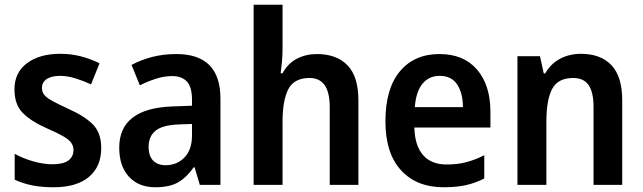

<svg xmlns="http://www.w3.org/2000/svg" viewBox="-20 -780 2713 810"><path d="M407 -155Q407 -77 355 -33.5Q303 10 206 10Q155 10 115.5 2Q76 -6 42 -22V-131Q76 -112 119.5 -99.5Q163 -87 201 -87Q247 -87 268.5 -103Q290 -119 290 -147Q290 -164 280.5 -177.5Q271 -191 247 -205Q223 -219 179 -238Q113 -267 77 -302.5Q41 -338 41 -403Q41 -474 94 -513.5Q147 -553 234 -553Q280 -553 320.5 -542.5Q361 -532 400 -513L364 -424Q332 -439 298 -449.5Q264 -460 234 -460Q197 -460 177 -446.5Q157 -433 157 -409Q157 -392 167 -379.5Q177 -367 201 -354Q225 -341 268 -321Q334 -292 370.5 -256.5Q407 -221 407 -155Z M724 -552Q910 -552 910 -364V0H823L801 -74H797Q767 -31 731 -10.5Q695 10 635 10Q565 10 524 -34.5Q483 -79 483 -157Q483 -323 708 -331L790 -334V-359Q790 -413 768.5 -436Q747 -459 706 -459Q673 -459 638.5 -448Q604 -437 570 -420L535 -506Q573 -527 621 -539.5Q669 -552 724 -552ZM733 -255Q664 -252 635.5 -228Q607 -204 607 -161Q607 -121 626.5 -102Q646 -83 679 -83Q726 -83 758 -115.5Q790 -148 790 -209V-257Z M1172 -578Q1172 -546 1169.5 -519Q1167 -492 1164 -471H1172Q1194 -512 1232 -532Q1270 -552 1317 -552Q1400 -552 1446 -504.5Q1492 -457 1492 -357V0H1371V-329Q1371 -451 1286 -451Q1221 -451 1196.5 -404Q1172 -357 1172 -266V0H1050V-760H1172Z M1834 -552Q1936 -552 1992.5 -486.5Q2049 -421 2049 -307V-242H1728Q1730 -166 1764.5 -126Q1799 -86 1865 -86Q1909 -86 1946 -95.5Q1983 -105 2023 -125V-27Q1986 -8 1946 1Q1906 10 1852 10Q1737 10 1671.5 -62Q1606 -134 1606 -268Q1606 -406 1667 -479Q1728 -552 1834 -552ZM1835 -460Q1790 -460 1762.5 -427Q1735 -394 1730 -328H1933Q1933 -386 1909 -423Q1885 -460 1835 -460Z M2431 -553Q2514 -553 2559.5 -505Q2605 -457 2605 -357V0H2484V-329Q2484 -390 2463.5 -420.5Q2443 -451 2398 -451Q2334 -451 2309.5 -405Q2285 -359 2285 -266V0H2163V-543H2258L2274 -470H2280Q2303 -511 2342.5 -532Q2382 -553 2431 -553Z"/></svg>

Font: Noto Sans Lao SemiCondensed SemiBold
Style: Regular
Weight: 600
Width: 4
Designer: Monotype Design Team
Foundry: Monotype Imaging Inc.
Version: Version 2.003; ttfautohint (v1.8.4.7-5d5b)